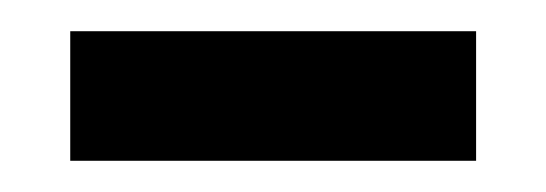

<svg xmlns="http://www.w3.org/2000/svg" viewBox="-20 -334 350 123"><path d="M25 -231H285V-314H25Z"/></svg>

Font: Noto Serif Vithkuqi Medium
Style: Regular
Weight: 500
Version: Version 1.005